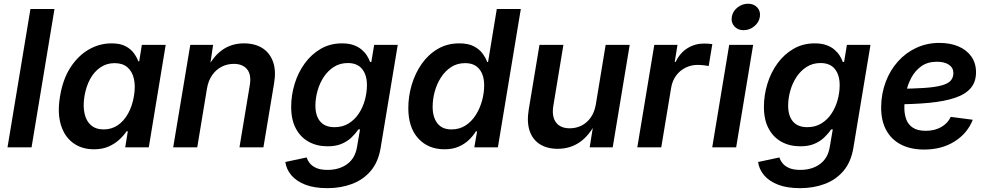

<svg xmlns="http://www.w3.org/2000/svg" viewBox="-20 -775 5196 1010"><path d="M266.6 -727.5 146 0H19.5L140.1 -727.5Z M474.6 10.3Q409.7 10.3 364.3 -23.2Q318.8 -56.6 300 -119.1Q281.2 -181.6 295.9 -269Q310.5 -357.9 350.3 -419.7Q390.1 -481.4 446.5 -514.2Q502.9 -546.9 566.9 -546.9Q611.8 -546.9 639.9 -532.2Q668 -517.6 683.8 -495.8Q699.7 -474.1 707.5 -452.6H712.4L726.1 -539.1H851.6L762.7 0H638.7L652.3 -84.5H646Q630.9 -62 607.4 -40.3Q584 -18.6 551.3 -4.2Q518.6 10.3 474.6 10.3ZM525.4 -94.2Q566.9 -94.2 599.4 -116.2Q631.8 -138.2 653.8 -177.7Q675.8 -217.3 684.6 -269.5Q693.4 -322.3 684.3 -361.1Q675.3 -399.9 649.9 -421.4Q624.5 -442.9 583 -442.9Q541 -442.9 508.3 -420.7Q475.6 -398.4 454.3 -359.6Q433.1 -320.8 424.3 -269.5Q416 -218.3 424.6 -178.5Q433.1 -138.7 458.5 -116.5Q483.9 -94.2 525.4 -94.2Z M1068.8 -309.6 1017.6 0H891.1L981 -539.1H1101.1L1081.1 -405.3L1066.9 -409.2Q1101.1 -478.5 1149.9 -512.7Q1198.7 -546.9 1263.2 -546.9Q1320.8 -546.9 1360.1 -522Q1399.4 -497.1 1416.3 -450.2Q1433.1 -403.3 1421.9 -337.4L1365.7 0H1239.7L1293.9 -326.2Q1303.2 -381.8 1280 -410.4Q1256.8 -439 1210 -439Q1174.8 -439 1145.3 -423.6Q1115.7 -408.2 1095.7 -379.2Q1075.7 -350.1 1068.8 -309.6Z M1701.7 214.8Q1633.3 214.8 1586.2 196.5Q1539.1 178.2 1512.7 147Q1486.3 115.7 1481 77.1L1593.3 53.2Q1598.1 69.3 1610.1 84.2Q1622.1 99.1 1644.5 108.9Q1667 118.7 1703.1 118.7Q1764.6 118.7 1806.4 88.1Q1848.1 57.6 1857.9 -1L1874 -94.7L1864.7 -93.8Q1849.6 -71.3 1828.1 -51Q1806.6 -30.8 1776.4 -18.1Q1746.1 -5.4 1703.6 -5.4Q1647 -5.4 1603.8 -29.3Q1560.5 -53.2 1536.1 -99.4Q1511.7 -145.5 1511.7 -212.4Q1511.7 -273.9 1529.8 -333.5Q1547.9 -393.1 1582.8 -441.2Q1617.7 -489.3 1667.2 -518.1Q1716.8 -546.9 1779.3 -546.9Q1814.5 -546.9 1839.8 -537.8Q1865.2 -528.8 1882.6 -513.9Q1899.9 -499 1910.6 -481.9Q1921.4 -464.8 1926.8 -448.7L1933.6 -449.7L1948.2 -539.1H2072.3L1982.4 2.4Q1970.2 76.7 1930.7 123.5Q1891.1 170.4 1831.8 192.6Q1772.5 214.8 1701.7 214.8ZM1739.7 -106Q1782.2 -106 1814.2 -125.7Q1846.2 -145.5 1867.4 -177.7Q1888.7 -210 1899.4 -249Q1910.2 -288.1 1910.2 -327.1Q1910.2 -380.9 1884.8 -412.1Q1859.4 -443.4 1809.6 -443.4Q1768.6 -443.4 1736.8 -423.3Q1705.1 -403.3 1683.3 -370.4Q1661.6 -337.4 1650.4 -297.6Q1639.2 -257.8 1639.2 -218.8Q1639.2 -165.5 1664.6 -135.7Q1689.9 -106 1739.7 -106Z M2318.4 10.3Q2232.4 10.3 2180.2 -46.9Q2127.9 -104 2127.9 -206.1Q2127.9 -269 2146 -329.6Q2164.1 -390.1 2198.5 -439.2Q2232.9 -488.3 2282.7 -517.6Q2332.5 -546.9 2396 -546.9Q2442.9 -546.9 2472.4 -531.5Q2502 -516.1 2518.6 -493.2Q2535.2 -470.2 2543 -448.7H2547.4L2593.3 -727.5H2719.7L2599.1 0H2475.1L2489.7 -84H2483.4Q2468.8 -60.1 2446.3 -38.6Q2423.8 -17.1 2392.3 -3.4Q2360.8 10.3 2318.4 10.3ZM2355 -94.2Q2397 -94.2 2429 -115Q2460.9 -135.7 2482.7 -169.9Q2504.4 -204.1 2515.6 -244.9Q2526.9 -285.6 2526.9 -325.7Q2526.9 -379.9 2501.5 -411.4Q2476.1 -442.9 2426.8 -442.9Q2384.8 -442.9 2353 -422.1Q2321.3 -401.4 2299.6 -367.4Q2277.8 -333.5 2266.8 -293.2Q2255.9 -252.9 2255.9 -212.9Q2255.9 -158.7 2280.8 -126.5Q2305.7 -94.2 2355 -94.2Z M2913.6 7.8Q2858.4 7.8 2820.3 -16.1Q2782.2 -40 2766.4 -85.9Q2750.5 -131.8 2761.2 -197.8L2817.9 -539.1H2943.8L2890.6 -217.3Q2881.8 -162.1 2904.8 -131.1Q2927.7 -100.1 2977.5 -100.1Q3010.7 -100.1 3039.3 -114.5Q3067.9 -128.9 3087.6 -157Q3107.4 -185.1 3114.3 -225.6L3166 -539.1H3292.5L3203.1 0H3082L3103.5 -134.3H3116.2Q3081.5 -63.5 3030.8 -27.8Q2980 7.8 2913.6 7.8Z M3332.5 0 3421.9 -539.1H3543.9L3529.3 -449.2H3534.2Q3556.2 -496.1 3595.7 -521Q3635.3 -545.9 3682.6 -545.9Q3693.8 -545.9 3706.1 -545.2Q3718.3 -544.4 3727.1 -543L3708 -427.7Q3699.7 -429.7 3682.9 -431.6Q3666 -433.6 3649.4 -433.6Q3615.7 -433.6 3586.2 -418.9Q3556.6 -404.3 3536.9 -377.7Q3517.1 -351.1 3510.7 -314.5L3458.5 0Z M3726.6 0 3815.9 -539.1H3941.9L3852.5 0ZM3891.6 -616.2Q3860.8 -616.2 3842.8 -636.7Q3824.7 -657.2 3829.6 -686Q3834 -715.3 3859.1 -735.4Q3884.3 -755.4 3915 -755.4Q3945.8 -755.4 3963.9 -735.4Q3981.9 -715.3 3977.1 -686Q3972.7 -657.2 3947.5 -636.7Q3922.4 -616.2 3891.6 -616.2Z M4188.5 214.8Q4120.1 214.8 4073 196.5Q4025.9 178.2 3999.5 147Q3973.1 115.7 3967.8 77.1L4080.1 53.2Q4085 69.3 4096.9 84.2Q4108.9 99.1 4131.3 108.9Q4153.8 118.7 4189.9 118.7Q4251.5 118.7 4293.2 88.1Q4335 57.6 4344.7 -1L4360.8 -94.7L4351.6 -93.8Q4336.4 -71.3 4314.9 -51Q4293.5 -30.8 4263.2 -18.1Q4232.9 -5.4 4190.4 -5.4Q4133.8 -5.4 4090.6 -29.3Q4047.4 -53.2 4022.9 -99.4Q3998.5 -145.5 3998.5 -212.4Q3998.5 -273.9 4016.6 -333.5Q4034.7 -393.1 4069.6 -441.2Q4104.5 -489.3 4154.1 -518.1Q4203.6 -546.9 4266.1 -546.9Q4301.3 -546.9 4326.7 -537.8Q4352.1 -528.8 4369.4 -513.9Q4386.7 -499 4397.5 -481.9Q4408.2 -464.8 4413.6 -448.7L4420.4 -449.7L4435.1 -539.1H4559.1L4469.2 2.4Q4457 76.7 4417.5 123.5Q4377.9 170.4 4318.6 192.6Q4259.3 214.8 4188.5 214.8ZM4226.6 -106Q4269 -106 4301 -125.7Q4333 -145.5 4354.2 -177.7Q4375.5 -210 4386.2 -249Q4397 -288.1 4397 -327.1Q4397 -380.9 4371.6 -412.1Q4346.2 -443.4 4296.4 -443.4Q4255.4 -443.4 4223.6 -423.3Q4191.9 -403.3 4170.2 -370.4Q4148.4 -337.4 4137.2 -297.6Q4126 -257.8 4126 -218.8Q4126 -165.5 4151.4 -135.7Q4176.8 -106 4226.6 -106Z M4841.3 11.7Q4770.5 11.7 4719.5 -14.6Q4668.5 -41 4641.4 -91.3Q4614.3 -141.6 4615.2 -213.9Q4616.2 -283.2 4639.2 -344.2Q4662.1 -405.3 4703.4 -451.4Q4744.6 -497.6 4800.3 -523.4Q4856 -549.3 4921.9 -549.3Q4978 -549.3 5021.5 -531Q5064.9 -512.7 5089.6 -477.8Q5114.3 -442.9 5114.3 -394.5Q5114.3 -344.2 5086.4 -311.5Q5058.6 -278.8 5003.4 -260.3Q4948.2 -241.7 4866 -233.9Q4783.7 -226.1 4674.8 -226.1L4689 -308.1Q4780.8 -308.1 4840.6 -312.3Q4900.4 -316.4 4934.1 -325.9Q4967.8 -335.4 4981.4 -351.3Q4995.1 -367.2 4995.1 -390.6Q4995.1 -418.5 4971.9 -434.3Q4948.7 -450.2 4908.7 -450.2Q4859.4 -450.2 4826.4 -426.5Q4793.5 -402.8 4773.9 -366Q4754.4 -329.1 4745.8 -287.8Q4737.3 -246.6 4737.3 -211.4Q4736.8 -176.8 4746.8 -148.4Q4756.8 -120.1 4781.7 -103.5Q4806.6 -86.9 4850.1 -86.9Q4897 -86.9 4931.4 -106.7Q4965.8 -126.5 4981.4 -160.2L5097.2 -145Q5069.3 -73.7 5001.7 -31Q4934.1 11.7 4841.3 11.7Z"/></svg>

Font: Inter 18pt SemiBold
Style: Italic
Weight: 600
Italic angle: -9.3988°
Designer: Rasmus Andersson
Foundry: rsms
Version: Version 4.001;git-66647c0bb